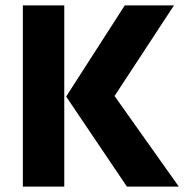

<svg xmlns="http://www.w3.org/2000/svg" viewBox="-20 -694 702 714"><path d="M645 0H452L226 -335L444 -674H627L406 -337ZM219 0H65V-674H219Z"/></svg>

Font: Hind Siliguri
Style: Bold
Weight: 700
Designer: Jyotish Sonowal
Foundry: Indian Type Foundry
Version: Version 1.001;PS 1.0;hotconv 1.0.86;makeotf.lib2.5.63406; tt